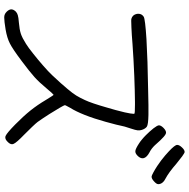

<svg xmlns="http://www.w3.org/2000/svg" viewBox="-12 -926 936 953"><g transform="rotate(90 456.5 -449.0)"><path d="M803.7 -760.7Q774.9 -779.8 750.5 -800.8Q750.5 -800.8 750 -801.3Q739.7 -810.1 730.5 -818.8Q698.7 -848.6 698.7 -859.9Q698.7 -870.6 711.4 -883.8Q723.6 -897 733.9 -897Q738.3 -897 755.4 -884.8Q772 -872.6 792 -856Q811.5 -838.9 832 -823.7Q852.5 -809.1 861.3 -804.7Q877.4 -796.9 885.3 -787.6Q893.6 -777.8 893.6 -766.1Q893.6 -757.3 879.9 -745.1Q866.7 -732.9 856.4 -732.9Q851.6 -732.9 836.4 -741.2Q820.8 -749.5 803.7 -760.7ZM690.9 -670.9Q681.6 -676.8 671.4 -685.5Q660.6 -694.3 650.4 -704.6Q631.3 -723.6 616.2 -742.7Q601.6 -761.7 601.6 -769.5Q601.6 -779.3 614.3 -792Q627.4 -804.7 637.7 -804.7Q645.5 -804.7 659.2 -792.5Q672.9 -780.8 700.7 -749Q707 -742.2 716.8 -734.4Q727.1 -726.6 735.4 -722.7Q759.3 -710 764.2 -694.8Q765.1 -691.4 765.1 -688Q765.1 -675.8 752.9 -663.6Q740.2 -650.9 729 -652.3Q717.8 -653.3 690.9 -670.9ZM38.1 -13.2Q26.4 -24.9 25.9 -36.1Q25.9 -47.4 37.1 -59.1Q44.4 -65.9 54.7 -68.8Q65.4 -72.3 91.3 -74.2Q126 -77.1 147 -84Q167.5 -90.8 196.8 -109.4Q215.8 -121.1 246.1 -145.5Q276.4 -169.4 304.2 -193.8Q319.3 -207 332 -218.8Q344.7 -231 353 -239.7Q376 -264.6 392.6 -282.7Q408.7 -300.8 420.4 -314.9Q442.4 -340.8 453.6 -358.9Q464.4 -376.5 476.1 -401.9Q483.4 -417 493.2 -445.8Q502.9 -474.6 512.2 -507.3Q526.9 -555.7 537.1 -599.1Q544.4 -632.3 544.4 -643.1Q544.4 -646.5 543.9 -647.5Q542 -650.4 499 -650.4Q492.7 -650.4 485.8 -650.4Q429.7 -649.9 356 -647Q315.9 -645.5 275.4 -643.1Q234.4 -640.6 198.2 -638.2Q151.9 -634.3 115.7 -632.8Q93.8 -631.8 83 -631.8Q75.7 -631.8 73.7 -632.3Q52.7 -637.7 48.3 -660.2Q47.9 -664.1 47.9 -667.5Q47.9 -684.1 62.5 -693.8Q74.2 -701.2 174.3 -707.5Q274.4 -713.4 428.2 -715.8Q470.2 -716.8 500 -717.3Q500 -717.3 549.8 -717.3Q597.7 -716.3 607.9 -709.5Q618.2 -702.6 624 -685.1Q627.9 -673.8 626.5 -663.6Q625.5 -653.8 617.2 -628.9Q611.8 -612.8 607.9 -599.6Q604 -585.9 604 -583Q604 -580.1 598.1 -557.1Q592.3 -533.7 584 -504.4Q568.4 -447.8 550.3 -401.9Q532.2 -356.4 515.1 -329.6Q509.8 -320.8 505.9 -312.5Q501.5 -304.7 501.5 -302.2Q501.5 -299.3 515.1 -275.9Q528.8 -252.4 545.4 -226.1Q556.6 -208.5 567.4 -192.4Q578.1 -176.3 585 -167Q591.3 -158.7 609.9 -139.2Q628.4 -119.6 647.9 -100.6Q687.5 -62.5 693.4 -48.3Q695.3 -44.4 695.3 -40Q695.3 -29.8 683.6 -18.6Q672.4 -6.8 661.6 -6.8Q657.2 -6.8 653.3 -8.8Q639.2 -15.1 597.7 -55.7Q556.2 -96.7 528.3 -131.3Q500.5 -166 475.1 -209Q465.8 -224.6 458.5 -235.4Q451.2 -246.6 450.2 -246.6Q449.2 -246.6 439.5 -236.3Q430.2 -226.1 418.5 -211.9Q388.2 -175.3 362.3 -151.9Q336.4 -128.4 282.7 -88.4Q223.6 -43.9 195.8 -29.8Q168.5 -15.6 126 -8.3Q84.5 -1.5 67.9 -1.5Q65.9 -1.5 64 -1.5Q49.3 -2 38.1 -13.2Z"/></g></svg>

Font: Casuwalt
Style: Regular
Weight: 400
Designer: Walter E Stewart
Version: 0.1